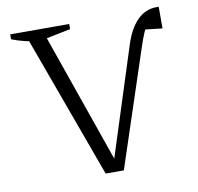

<svg xmlns="http://www.w3.org/2000/svg" viewBox="-75 -733 837 811"><g transform="rotate(-10 343.5 -327.5)"><path d="M134 -599Q101 -604 72.5 -611Q44 -618 19 -628V-649H272V-627ZM392 0H314L81 -639H157L369 -32H353L509 -519Q530 -585 565 -620Q600 -655 647 -655Q650 -655 652.5 -655Q655 -655 657 -655V-562L570 -572L599 -599Q589 -582 578.5 -557.5Q568 -533 558 -502Z"/></g></svg>

Font: Piazzolla 24pt Light
Style: Regular
Weight: 300
Designer: Juan Pablo del Peral
Foundry: Huerta Tipografica
Version: Version 2.005